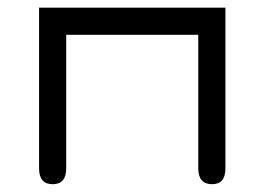

<svg xmlns="http://www.w3.org/2000/svg" viewBox="-20 -470 685 497"><path d="M81.1 -450.2H563.5V-34.2Q563.5 6.8 529.3 6.8Q493.2 6.8 493.2 -34.2V-379.9H151.4V-34.2Q151.4 6.8 116.2 6.8Q81.1 6.8 81.1 -34.2Z"/></svg>

Font: Jura
Style: DemiBold
Weight: 600
Version: Version 2.4